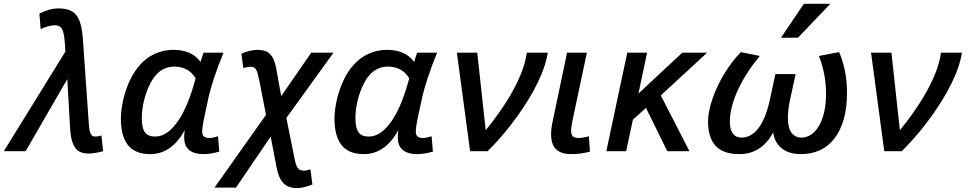

<svg xmlns="http://www.w3.org/2000/svg" viewBox="-52 -786 5020 998"><path d="M410.2 -134.8Q411.6 -116.2 414.6 -104.7Q417.5 -93.3 421.6 -86.9Q425.8 -80.6 431.4 -78.4Q437 -76.2 443.8 -76.2Q450.2 -76.2 458.7 -77.6Q467.3 -79.1 475.1 -82L483.9 0Q461.9 5.9 442.4 9Q422.9 12.2 411.1 12.2Q388.2 12.2 370.6 6.3Q353 0.5 340.8 -15.1Q328.6 -30.8 321.3 -57.6Q314 -84.5 312 -127L297.9 -375L81.1 0H-32.2L288.1 -518.1L284.2 -571.8Q282.2 -597.2 278.3 -613.3Q274.4 -629.4 268.3 -638.7Q262.2 -647.9 252.9 -651.4Q243.7 -654.8 231 -654.8Q223.6 -654.8 214.6 -653.1Q205.6 -651.4 195.8 -648.7Q186 -646 176.5 -642.3Q167 -638.7 159.2 -634.8L152.8 -715.8Q178.7 -728.5 203.1 -735.4Q227.5 -742.2 251 -742.2Q282.7 -742.2 305.4 -734.6Q328.1 -727.1 343.5 -708.7Q358.9 -690.4 367.2 -659.4Q375.5 -628.4 378.9 -582Z M1087.9 2Q1078.6 4.9 1067.9 7.3Q1057.1 9.8 1046.4 11.5Q1035.6 13.2 1025.6 14.2Q1015.6 15.1 1008.3 15.1Q980 15.1 960.4 9Q940.9 2.9 928.7 -8.5Q916.5 -20 910.9 -35.9Q905.3 -51.8 905.3 -71.8Q905.3 -78.6 906 -88.6Q906.7 -98.6 908.2 -109.9Q875 -47.9 829.6 -16.4Q784.2 15.1 729 15.1Q650.4 15.1 613.3 -31.5Q576.2 -78.1 576.2 -170.9Q576.2 -192.9 579.8 -220Q583.5 -247.1 590.6 -275.9Q597.7 -304.7 608.6 -334Q619.6 -363.3 634.3 -390.1Q673.8 -460.4 729.2 -493.7Q784.7 -526.9 850.1 -526.9Q896 -526.9 931.6 -511.5Q967.3 -496.1 990.2 -463.9Q994.6 -477.5 998.3 -490Q1002 -502.4 1005.9 -512.2H1109.9Q1080.1 -440.4 1060.3 -379.6Q1040.5 -318.8 1032.2 -280.8L1005.9 -157.2Q1002.9 -141.6 1001 -127.4Q999 -113.3 999 -102.1Q999 -83.5 1008.5 -76.2Q1018.1 -68.8 1036.1 -68.8Q1044.9 -68.8 1058.1 -71.5Q1071.3 -74.2 1081.1 -78.1ZM753.9 -76.2Q789.1 -76.2 819.8 -99.1Q850.6 -122.1 877.2 -162.6Q903.8 -203.1 925.8 -258.5Q947.8 -314 964.8 -378.9Q945.3 -411.1 916.7 -425.5Q888.2 -439.9 855 -439.9Q813.5 -439.9 782 -417.7Q750.5 -395.5 727.1 -348.1Q716.8 -327.6 709 -305.2Q701.2 -282.7 695.8 -260Q690.4 -237.3 687.7 -214.8Q685.1 -192.4 685.1 -171.9Q685.1 -144.5 689.5 -126.2Q693.8 -107.9 702.6 -96.7Q711.4 -85.4 724.1 -80.8Q736.8 -76.2 753.9 -76.2Z M1330.6 -189 1294.9 -372.1Q1290.5 -393.1 1286.6 -406.2Q1282.7 -419.4 1277.6 -426.8Q1272.5 -434.1 1265.9 -436.5Q1259.3 -439 1250 -439Q1243.2 -439 1232.4 -437Q1221.7 -435.1 1212.9 -432.1L1202.6 -506.8Q1211.4 -511.2 1222.2 -514.9Q1232.9 -518.6 1244.1 -521.2Q1255.4 -523.9 1266.1 -525.4Q1276.9 -526.9 1285.6 -526.9Q1305.7 -526.9 1321.5 -522.5Q1337.4 -518.1 1349.4 -507.1Q1361.3 -496.1 1369.9 -477.3Q1378.4 -458.5 1383.8 -430.2L1409.7 -286.1L1565.9 -512.2H1681.6L1436.5 -172.9L1479 38.1Q1482.4 55.7 1486.3 67.6Q1490.2 79.6 1495.8 87.2Q1501.5 94.7 1509.5 97.9Q1517.6 101.1 1528.8 101.1Q1534.7 101.1 1543.2 99.1Q1551.8 97.2 1561.5 94.2L1571.8 172.9Q1563 176.8 1552.5 180.2Q1542 183.6 1531.2 186.3Q1520.5 189 1511 190.4Q1501.5 191.9 1494.6 191.9Q1470.7 191.9 1452.6 185.8Q1434.6 179.7 1421.4 166.3Q1408.2 152.8 1399.4 131.6Q1390.6 110.4 1384.8 80.1L1355 -76.2L1174.8 189H1063Z M2198.2 2Q2189 4.9 2178.2 7.3Q2167.5 9.8 2156.7 11.5Q2146 13.2 2136 14.2Q2126 15.1 2118.7 15.1Q2090.3 15.1 2070.8 9Q2051.3 2.9 2039.1 -8.5Q2026.9 -20 2021.2 -35.9Q2015.6 -51.8 2015.6 -71.8Q2015.6 -78.6 2016.4 -88.6Q2017.1 -98.6 2018.6 -109.9Q1985.4 -47.9 1939.9 -16.4Q1894.5 15.1 1839.4 15.1Q1760.7 15.1 1723.6 -31.5Q1686.5 -78.1 1686.5 -170.9Q1686.5 -192.9 1690.2 -220Q1693.8 -247.1 1700.9 -275.9Q1708 -304.7 1719 -334Q1730 -363.3 1744.6 -390.1Q1784.2 -460.4 1839.6 -493.7Q1895 -526.9 1960.4 -526.9Q2006.3 -526.9 2042 -511.5Q2077.6 -496.1 2100.6 -463.9Q2105 -477.5 2108.6 -490Q2112.3 -502.4 2116.2 -512.2H2220.2Q2190.4 -440.4 2170.7 -379.6Q2150.9 -318.8 2142.6 -280.8L2116.2 -157.2Q2113.3 -141.6 2111.3 -127.4Q2109.4 -113.3 2109.4 -102.1Q2109.4 -83.5 2118.9 -76.2Q2128.4 -68.8 2146.5 -68.8Q2155.3 -68.8 2168.5 -71.5Q2181.6 -74.2 2191.4 -78.1ZM1864.3 -76.2Q1899.4 -76.2 1930.2 -99.1Q1960.9 -122.1 1987.5 -162.6Q2014.2 -203.1 2036.1 -258.5Q2058.1 -314 2075.2 -378.9Q2055.7 -411.1 2027.1 -425.5Q1998.5 -439.9 1965.3 -439.9Q1923.8 -439.9 1892.3 -417.7Q1860.8 -395.5 1837.4 -348.1Q1827.1 -327.6 1819.3 -305.2Q1811.5 -282.7 1806.2 -260Q1800.8 -237.3 1798.1 -214.8Q1795.4 -192.4 1795.4 -171.9Q1795.4 -144.5 1799.8 -126.2Q1804.2 -107.9 1813 -96.7Q1821.8 -85.4 1834.5 -80.8Q1847.2 -76.2 1864.3 -76.2Z M2428.7 -512.2 2472.7 -108.9Q2504.9 -148.4 2537.8 -194.3Q2570.8 -240.2 2599.4 -288.8Q2627.9 -337.4 2649.7 -387.2Q2671.4 -437 2681.6 -484.9L2686.5 -512.2H2795.4L2790.5 -487.8Q2781.7 -447.3 2763.9 -403.6Q2746.1 -359.9 2721.9 -315.7Q2697.8 -271.5 2668.7 -227.8Q2639.6 -184.1 2608.4 -143.3Q2577.1 -102.5 2544.9 -66.2Q2512.7 -29.8 2482.4 0H2391.6L2322.8 -512.2Z M3014.6 2Q2995.1 7.8 2969.2 11.5Q2943.4 15.1 2917.5 15.1Q2888.2 15.1 2868.2 7.8Q2848.1 0.5 2835.7 -13.2Q2823.2 -26.9 2817.9 -45.7Q2812.5 -64.5 2812.5 -87.9Q2812.5 -103 2814.7 -121.3Q2816.9 -139.6 2821.8 -160.2L2895.5 -512.2H2998.5L2923.3 -157.2Q2920.4 -141.6 2918.5 -128.9Q2916.5 -116.2 2916.5 -106.9Q2916.5 -86.4 2925.5 -77.6Q2934.6 -68.8 2955.6 -68.8Q2967.8 -68.8 2982.7 -71.5Q2997.6 -74.2 3008.8 -78.1Z M3416.5 0 3305.7 -225.1 3237.8 -164.1 3202.6 0H3099.6L3208.5 -512.2H3311.5L3266.6 -299.8L3494.6 -512.2H3623.5L3382.8 -290L3531.7 0Z M4309.6 -515.1Q4327.6 -475.6 4339.1 -421.1Q4350.6 -366.7 4350.6 -303.2Q4350.6 -223.6 4333 -163.8Q4315.4 -104 4283.9 -64.2Q4252.4 -24.4 4208.5 -4.6Q4164.6 15.1 4111.8 15.1Q4078.1 15.1 4052.7 6.8Q4027.3 -1.5 4009.5 -16.4Q3991.7 -31.2 3981 -52Q3970.2 -72.8 3966.8 -98.1Q3937.5 -42 3892.8 -13.4Q3848.1 15.1 3791.5 15.1Q3748 15.1 3717.3 3.9Q3686.5 -7.3 3666.7 -29.1Q3647 -50.8 3637.7 -82.8Q3628.4 -114.7 3628.4 -155.8Q3628.4 -183.1 3635 -214.1Q3641.6 -245.1 3653.1 -277.6Q3664.6 -310.1 3680.4 -343Q3696.3 -376 3715.3 -406.7Q3734.4 -437.5 3755.6 -465.1Q3776.9 -492.7 3798.8 -515.1L3897.5 -495.1Q3864.3 -455.6 3835.7 -411.9Q3807.1 -368.2 3786.1 -323.7Q3765.1 -279.3 3753.4 -235.8Q3741.7 -192.4 3741.7 -153.8Q3741.7 -113.3 3757.3 -92Q3772.9 -70.8 3801.8 -70.8Q3825.2 -70.8 3847.2 -82Q3869.1 -93.3 3887.9 -116.7Q3906.7 -140.1 3922.1 -176.5Q3937.5 -212.9 3948.7 -263.2L3978.5 -400.9H4083.5L4053.7 -263.2Q4048.3 -236.8 4045.9 -214.8Q4043.5 -192.9 4043.5 -170.9Q4043.5 -119.6 4062.7 -95.2Q4082 -70.8 4112.8 -70.8Q4140.6 -70.8 4164.1 -86.4Q4187.5 -102.1 4204.8 -131.6Q4222.2 -161.1 4231.9 -203.1Q4241.7 -245.1 4241.7 -297.9Q4241.7 -352.5 4231.7 -402.6Q4221.7 -452.6 4204.6 -495.1ZM4095.7 -589.8H4007.3L4126.5 -766.1H4263.7Z M4581.5 -512.2 4625.5 -108.9Q4657.7 -148.4 4690.7 -194.3Q4723.6 -240.2 4752.2 -288.8Q4780.8 -337.4 4802.5 -387.2Q4824.2 -437 4834.5 -484.9L4839.4 -512.2H4948.2L4943.4 -487.8Q4934.6 -447.3 4916.7 -403.6Q4898.9 -359.9 4874.8 -315.7Q4850.6 -271.5 4821.5 -227.8Q4792.5 -184.1 4761.2 -143.3Q4730 -102.5 4697.8 -66.2Q4665.5 -29.8 4635.3 0H4544.4L4475.6 -512.2Z"/></svg>

Font: Clear Sans Medium
Style: Italic
Weight: 500
Italic angle: -12°
Foundry: Intel Corporation
Version: Version 1.00